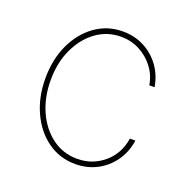

<svg xmlns="http://www.w3.org/2000/svg" viewBox="-106 -657 761 770"><g transform="rotate(20 275.0 -271.5)"><path d="M293 11.7Q226.6 11.7 174.8 -25.4Q123 -62.5 93.3 -126.7Q63.5 -190.9 63.5 -271.5Q63.5 -351.6 93 -415.3Q122.6 -479 174.6 -516.4Q226.6 -553.7 293 -553.7Q341.8 -553.7 382.8 -532.7Q423.8 -511.7 451.4 -474.1Q479 -436.5 487.3 -386.7H464.8Q458 -428.2 433.3 -460.7Q408.7 -493.2 372.3 -512.2Q335.9 -531.2 293 -531.2Q233.9 -531.2 187.3 -497.3Q140.6 -463.4 113.3 -404.8Q85.9 -346.2 85.9 -271.5Q85.9 -198.7 112.3 -139.6Q138.7 -80.6 185.5 -45.7Q232.4 -10.7 293 -10.7Q357.9 -10.7 406.2 -51.5Q454.6 -92.3 464.8 -159.2H488.3Q480.5 -107.9 452.9 -69.3Q425.3 -30.8 384 -9.5Q342.8 11.7 293 11.7Z"/></g></svg>

Font: Inter Tight Thin
Style: Regular
Weight: 250
Designer: Rasmus Andersson
Foundry: rsms
Version: Version 3.004